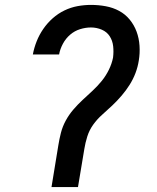

<svg xmlns="http://www.w3.org/2000/svg" viewBox="-20 -763 640 783"><path d="M190 0 218 -171Q222 -196 228.5 -221.5Q235 -247 248 -271Q261 -295 279 -316Q297 -337 317 -355.5Q337 -374 357.5 -393Q378 -412 395 -433Q412 -454 424 -478.5Q436 -503 441 -528Q444 -552 441.5 -574.5Q439 -597 427.5 -615Q416 -633 395 -642Q374 -651 351 -651Q329 -651 306.5 -644Q284 -637 266 -621.5Q248 -606 236.5 -584.5Q225 -563 221 -541H114Q119 -568 129.5 -594.5Q140 -621 156.5 -645Q173 -669 195 -688.5Q217 -708 243 -720.5Q269 -733 296.5 -738Q324 -743 351 -743Q382 -743 411.5 -737.5Q441 -732 466 -718.5Q491 -705 509 -683Q527 -661 537 -634Q547 -607 549 -576.5Q551 -546 546 -516Q542 -490 532.5 -465Q523 -440 508.5 -417Q494 -394 476 -373Q458 -352 438 -333Q418 -314 397 -295.5Q376 -277 360 -254.5Q344 -232 336 -206.5Q328 -181 324 -156L298 0Z"/></svg>

Font: Iosevka SS04 Semibold Extended
Style: Italic
Weight: 600
Width: 7
Italic angle: -9°
Monospace: yes
Designer: Belleve Invis
Foundry: Belleve Invis
Version: Version 19.0.0; ttfautohint (v1.8.4)